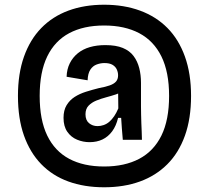

<svg xmlns="http://www.w3.org/2000/svg" viewBox="-20 -681 885 813"><path d="M421 112Q337 112 269.5 87.5Q202 63 154.5 14Q107 -35 81.5 -107Q56 -179 56 -275Q56 -369 81.5 -441Q107 -513 154.5 -562Q202 -611 269.5 -636Q337 -661 421 -661Q505 -661 573 -636Q641 -611 689 -562.5Q737 -514 763 -441.5Q789 -369 789 -275Q789 -179 763 -106.5Q737 -34 688.5 14.5Q640 63 572.5 87.5Q505 112 421 112ZM421 24Q508 24 569.5 -8.5Q631 -41 663.5 -107Q696 -173 696 -275Q696 -376 663.5 -442Q631 -508 569.5 -540.5Q508 -573 421 -573Q334 -573 273 -540.5Q212 -508 180 -442Q148 -376 148 -275Q148 -173 180 -107Q212 -41 273 -8.5Q334 24 421 24ZM393 -147Q406 -147 419 -151.5Q432 -156 443 -165.5Q454 -175 463.5 -189Q473 -203 481 -222L480 -306L502 -301Q491 -288 471.5 -281.5Q452 -275 429.5 -269Q407 -263 387.5 -255Q368 -247 355 -233.5Q342 -220 342 -197Q342 -172 357 -159.5Q372 -147 393 -147ZM359 -79Q332 -79 306.5 -89.5Q281 -100 265 -123Q249 -146 249 -182Q249 -214 262 -235.5Q275 -257 296 -270.5Q317 -284 344 -292.5Q371 -301 399 -308Q427 -313 445 -319.5Q463 -326 471.5 -336Q480 -346 480 -362Q480 -375 474.5 -387Q469 -399 456.5 -406.5Q444 -414 422 -414Q406 -414 389.5 -408Q373 -402 362.5 -386Q352 -370 351 -341L262 -356Q263 -388 275.5 -413Q288 -438 309.5 -455.5Q331 -473 360.5 -481.5Q390 -490 426 -490Q471 -490 500 -478Q529 -466 545.5 -444Q562 -422 569.5 -393Q577 -364 577 -330V-231Q577 -214 577.5 -196Q578 -178 578.5 -159.5Q579 -141 580 -123.5Q581 -106 581 -89H500Q498 -113 496 -137.5Q494 -162 493 -182H480Q472 -148 455 -125Q438 -102 414 -90.5Q390 -79 359 -79Z"/></svg>

Font: Bricolage Grotesque SemiCondensed Medium
Style: Regular
Weight: 500
Width: 4
Designer: Mathieu Triay
Foundry: Atelier Triay
Version: Version 1.001;gftools[0.9.33.dev8+g029e19f]